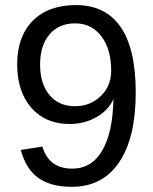

<svg xmlns="http://www.w3.org/2000/svg" viewBox="-20 -718 596 748"><path d="M508.8 -357.9Q508.8 -181.2 444.1 -85.7Q379.4 9.8 259.8 9.8Q178.2 9.8 129.9 -24.4Q81.5 -58.6 61 -133.8L145 -147Q170.9 -61 261.2 -61Q336.9 -61 378.2 -131.3Q419.4 -201.7 421.9 -332Q401.9 -287.6 355 -261.2Q308.1 -234.9 251 -234.9Q157.7 -234.9 102.1 -297.9Q46.9 -361.8 46.9 -466.8Q46.9 -575.2 107.4 -636.7Q168 -698.2 275.9 -698.2Q391.1 -698.2 450 -612.8Q508.8 -527.3 508.8 -357.9ZM413.1 -442.9Q413.1 -526.4 374.8 -576.7Q336.4 -627 272.9 -627Q209.5 -627 172.9 -584Q136.2 -541 136.2 -466.8Q136.2 -391.6 172.6 -347.9Q209 -304.2 272 -304.2Q331.1 -304.2 372.1 -343.3Q413.1 -382.3 413.1 -442.9Z"/></svg>

Font: Libra Sans Modern
Style: Regular
Weight: 400
Foundry: Stefan Peev, Context Ltd
Version: Version 1.000